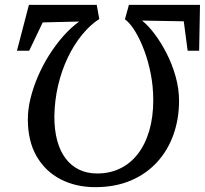

<svg xmlns="http://www.w3.org/2000/svg" viewBox="-20 -763 846 793"><path d="M806 -743 802.5 -553.5H755L739 -675L566.5 -678Q591.5 -658.5 618 -623.5Q644.5 -588.5 667.8 -543.2Q691 -498 705.2 -447.5Q719.5 -397 719.5 -346.5Q719.5 -271.5 696.2 -206.5Q673 -141.5 628.5 -93Q584 -44.5 519.8 -17.2Q455.5 10 373.5 10Q293.5 10 230.5 -22.5Q167.5 -55 131.2 -117.5Q95 -180 95 -270.5Q95 -312 106.2 -357.5Q117.5 -403 137 -448.2Q156.5 -493.5 183.2 -535.8Q210 -578 241.2 -613.5Q272.5 -649 307 -674L156.5 -670.5L100.5 -553.5H50L99.5 -743H379.5L390 -684.5Q352 -660 318.8 -619.2Q285.5 -578.5 260 -525.2Q234.5 -472 220 -410.2Q205.5 -348.5 204.5 -281.5Q204.5 -226 216.2 -182.5Q228 -139 250.8 -108.8Q273.5 -78.5 306.5 -62.5Q339.5 -46.5 381.5 -46.5Q433.5 -46.5 476.2 -67.2Q519 -88 549.5 -127.5Q580 -167 596.5 -223.2Q613 -279.5 613 -350Q613 -404.5 602.8 -457.2Q592.5 -510 575.5 -555.2Q558.5 -600.5 537.8 -634.2Q517 -668 496 -683.5L512.5 -743Z"/></svg>

Font: Merriweather 28pt
Style: Italic
Weight: 400
Italic angle: -7.8°
Version: Version 2.101